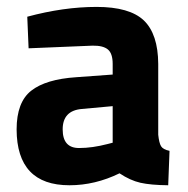

<svg xmlns="http://www.w3.org/2000/svg" viewBox="-20 -532 551 564"><path d="M212.9 -97.2Q251 -97.2 295.9 -108.9L311 -112.8V-220.2L220.2 -211.9Q164.1 -207 164.1 -151.9Q164.1 -96.7 212.9 -97.2ZM444.8 -344.2V-136.2Q447.3 -112.3 453.1 -102.5Q459 -92.8 478 -88.9L474.1 12.2Q422.9 11.7 392.6 4.9Q362.3 -2 331.1 -22.9Q259.3 12.2 184.1 12.2Q29.3 12.2 28.8 -151.9Q28.8 -231.9 71.8 -265.6Q114.7 -299.3 204.1 -305.2L311 -313V-344.2Q311 -375 296.9 -386.7Q282.7 -398.4 252 -397.9L64 -390.1L60.1 -482.9Q167 -511.7 263.7 -511.7Q360.4 -511.7 402.3 -472.2Q444.3 -432.1 444.8 -344.2Z"/></svg>

Font: TitilliumWeb-Bold
Style: Bold
Weight: 700
Version: Version 1.001;PS 57.000;hotconv 1.0.70;makeotf.lib2.5.55311